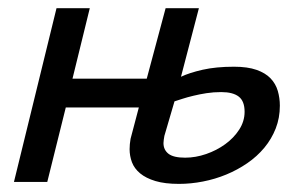

<svg xmlns="http://www.w3.org/2000/svg" viewBox="-20 -451 752 476"><path d="M428.7 -260.7Q449.2 -270.5 482.4 -278.1Q515.6 -285.6 560.1 -285.6Q593.8 -285.6 616 -277.8Q638.2 -270 650.9 -256.6Q663.6 -243.2 668.7 -225.6Q673.8 -208 673.8 -189Q673.8 -158.7 663.6 -132.6Q653.3 -106.4 635.3 -84.7Q617.2 -63 593 -46.4Q568.8 -29.8 541 -18.3Q513.2 -6.8 483.2 -1Q453.1 4.9 423.8 4.9Q388.7 4.9 365.2 -2.2Q341.8 -9.3 327.4 -21.2Q313 -33.2 307.1 -48.8Q301.3 -64.5 301.3 -81.1Q301.3 -93.3 303.7 -106.9L324.2 -184.6H143.1L97.2 0H14.6L120.1 -430.7H202.6L159.7 -255.9H343.8L390.6 -430.7H473.1ZM387.7 -114.7V-115.2Q386.7 -109.4 386 -104.7Q385.3 -100.1 385.3 -96.2Q385.3 -79.6 397.7 -69.8Q410.2 -60.1 439 -60.1Q464.8 -60.1 491 -69.1Q517.1 -78.1 538.3 -93.5Q559.6 -108.9 573 -129.6Q586.4 -150.4 586.4 -173.8Q586.4 -200.2 572 -211.4Q557.6 -222.7 528.3 -222.7Q509.3 -222.7 491.9 -220Q474.6 -217.3 459.5 -213.6Q444.3 -210 432.4 -206.1Q420.4 -202.1 412.6 -199.7Z"/></svg>

Font: PT Astra Sans
Style: Italic
Weight: 400
Italic angle: -16°
Designer: A.Korolkova, I. Chaeva
Foundry: ParaType Ltd
Version: Version 1.001; ttfautohint (v1.6)